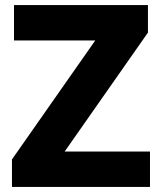

<svg xmlns="http://www.w3.org/2000/svg" viewBox="-20 -734 634 754"><path d="M569 0H27V-108L354 -575H35V-714H561V-606L234 -139H569Z"/></svg>

Font: Noto Sans Malayalam ExtraBold
Style: Regular
Weight: 800
Designer: Jelle Bosma - Monotype Design Team
Foundry: Monotype Imaging Inc.
Version: Version 2.104; ttfautohint (v1.8.4.7-5d5b)